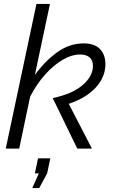

<svg xmlns="http://www.w3.org/2000/svg" viewBox="-20 -750 576 969"><path d="M246 -255Q346 -276 397.5 -321Q449 -366 449 -417Q449 -447 431.5 -461Q414 -475 385 -475Q342 -475 296 -448Q250 -421 207.5 -373.5Q165 -326 132 -262L77 0H9L164 -730H232L156 -372Q207 -442 269 -486.5Q331 -531 402 -531Q457 -531 484.5 -502.5Q512 -474 512 -426Q512 -362 464 -309Q416 -256 327 -226L444 0H370ZM143 199 176 125H156L172 49H234L218 125L178 199Z"/></svg>

Font: Raleway
Style: Italic
Weight: 400
Italic angle: -12°
Designer: Matt McInerney, Pablo Impallari, Rodrigo Fuenzalida
Foundry: Matt McInerney, Pablo Impallari, Rodrigo Fuenzalida
Version: Version 4.026